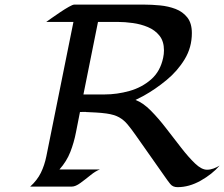

<svg xmlns="http://www.w3.org/2000/svg" viewBox="-20 -794 955 817"><path d="M320.3 -317.4Q311.5 -273.9 303.2 -230.7Q294.9 -187.5 279.3 -147.5Q263.7 -107.4 232.9 -72.8H404.8Q387.2 -66.4 365.5 -48.8Q343.8 -31.2 322.5 -15.6Q301.3 0 285.6 0H108.4Q138.2 -26.9 153.8 -58.6Q169.4 -90.3 177.2 -128.9L292.5 -700.7H176.8Q183.6 -705.6 200.4 -717.5Q217.3 -729.5 237.1 -742.7Q256.8 -755.9 273.2 -765.1Q289.6 -774.4 295.9 -774.4H593.8Q625.5 -774.4 660.9 -771Q696.3 -767.6 727.1 -755.9Q757.8 -744.1 777.1 -719.7Q796.4 -695.3 796.4 -653.3Q796.4 -592.3 765.9 -542Q735.4 -491.7 688.2 -452.9Q641.1 -414.1 591.8 -386.7Q573.7 -377 556.6 -368.7Q588.4 -356.9 621.6 -323.5Q654.8 -290 687.5 -247.3Q720.2 -204.6 751.5 -164.6Q782.7 -124.5 810.3 -98.1Q837.9 -71.8 860.8 -71.8Q875 -71.8 888.7 -76.9Q902.3 -82 914.6 -89.4Q882.8 -52.7 833.7 -25.1Q784.7 2.4 735.4 2.4Q715.3 2.4 704.6 -11Q693.8 -24.4 684.1 -38.6L557.1 -219.2Q538.6 -245.6 522.9 -264.4Q507.3 -283.2 487.1 -294.7Q466.8 -306.2 433.1 -311Q411.1 -314 388.7 -315.2Q366.2 -316.4 343.8 -317.4L344.2 -317.9Q332.5 -317.4 320.3 -317.4ZM397 -700.7 335 -392.1H424.8Q478 -392.1 531 -407Q584 -421.9 623 -456.1Q662.1 -490.2 674.3 -548.3Q677.7 -564 677.7 -579.6Q677.7 -618.2 658.7 -642.1Q639.6 -666 609.4 -678.7Q579.1 -691.4 545.2 -696Q511.2 -700.7 481.4 -700.7Z"/></svg>

Font: Lugrasimo
Style: Regular
Weight: 400
Designer: The DocRepair Project, Astigmatic (AOETI)
Foundry: Google
Version: Version 1.001